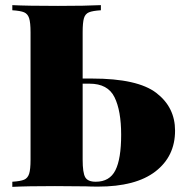

<svg xmlns="http://www.w3.org/2000/svg" viewBox="-20 -728 720 748"><path d="M662 -219Q662 -119 585.5 -60Q509 -1 362 -1Q334 -1 315 -2L194 -3Q85 -3 28 0V-20Q60 -22 74 -28Q88 -34 93.5 -51Q99 -68 99 -106V-602Q99 -640 93.5 -657Q88 -674 74 -680Q60 -686 28 -688V-708Q85 -705 206 -705Q314 -705 373 -708V-688Q341 -686 326.5 -680Q312 -674 307 -657Q302 -640 302 -602V-422H339Q516 -422 589 -366Q662 -310 662 -219ZM452 -203Q452 -297 426 -349.5Q400 -402 329 -402H302V-106Q302 -55 312 -37.5Q322 -20 353 -20Q407 -20 429.5 -64.5Q452 -109 452 -203Z"/></svg>

Font: Playfair Display SC Black
Style: Regular
Weight: 900
Designer: Claus Eggers Sørensen
Foundry: Claus Eggers Sørensen
Version: Version 1.200; ttfautohint (v1.6)